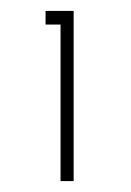

<svg xmlns="http://www.w3.org/2000/svg" viewBox="-20 -845 240 352"><path d="M91 -513H115V-825H63.5V-800H91Z"/></svg>

Font: Spartan ExtraLight
Style: Regular
Weight: 200
Designer: Matt Bailey, Mirko Velimirovic
Foundry: Matt Bailey
Version: Version 1.003; ttfautohint (v1.8.3)